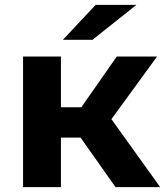

<svg xmlns="http://www.w3.org/2000/svg" viewBox="-20 -771 682 791"><path d="M542 -751H374L239 -607H361ZM456 0H640L439 -280L627 -538H461L315 -329H231V-538H75V0H231V-204H312Z"/></svg>

Font: Talent SemiBold
Style: Bold
Weight: 700
Designer: Mike Powis
Version: Version 1.001;hotconv 1.0.109;makeotfexe 2.5.65596